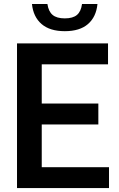

<svg xmlns="http://www.w3.org/2000/svg" viewBox="-20 -962 607 982"><path d="M67 0V-740H532.5V-633H193.5V-432.5H483V-325.5H193.5V-107H537.5V0ZM311.5 -802.5Q235 -802.5 192.5 -839.2Q150 -876 143.5 -941.5H222.5Q228 -903.5 249 -885.8Q270 -868 311.5 -868Q353 -868 373.8 -885.8Q394.5 -903.5 399.5 -941.5H478.5Q472 -875.5 430 -839Q388 -802.5 311.5 -802.5Z"/></svg>

Font: Encode Sans SemiCondensed SemiCondensed SemiBold
Style: Regular
Weight: 600
Width: 4
Designer: Multiple Designers
Foundry: Impallari Type
Version: Version 3.000; ttfautohint (v1.8.3) -l 8 -r 50 -G 200 -x 14 